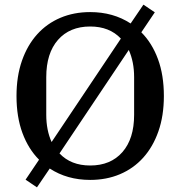

<svg xmlns="http://www.w3.org/2000/svg" viewBox="-20 -762 776 826"><path d="M90 11 148 -75Q102 -121 76.5 -190Q51 -259 51 -349Q51 -434 74.5 -501Q98 -568 140 -614.5Q182 -661 240 -685.5Q298 -710 368 -710Q467 -710 542 -661L597 -742L646 -709L588 -623Q634 -577 659.5 -508Q685 -439 685 -349Q685 -264 661.5 -197Q638 -130 596 -83.5Q554 -37 496 -12.5Q438 12 368 12Q269 12 194 -37L139 44ZM500 -596Q451 -648 368 -648Q280 -648 229.5 -590.5Q179 -533 179 -430V-268Q179 -202 202 -151ZM368 -50Q456 -50 506.5 -107.5Q557 -165 557 -268V-430Q557 -496 534 -547L236 -102Q285 -50 368 -50Z"/></svg>

Font: IBM Plex Serif Medm
Style: Regular
Weight: 500
Designer: Mike Abbink, Paul van der Laan, Pieter van Rosmalen
Foundry: Bold Monday
Version: Version 3.001